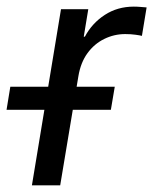

<svg xmlns="http://www.w3.org/2000/svg" viewBox="-71 -557 461 577"><path d="M24.9 0 112.3 -529.3H194.3L180.7 -446.8H184.1Q205.6 -487.3 243.9 -512.2Q282.2 -537.1 331.1 -537.1Q341.3 -537.1 352.5 -536.1Q363.8 -535.2 369.6 -534.7L355.5 -449.2Q350.1 -450.7 336.2 -452.6Q322.3 -454.6 305.2 -454.6Q272 -454.6 242.2 -439.9Q212.4 -425.3 191.9 -397.2Q171.4 -369.1 164.6 -328.1L109.9 0ZM-51.3 -227.1 -40 -296.4H273.9L262.2 -227.1Z"/></svg>

Font: Inter 24pt
Style: Italic
Weight: 400
Italic angle: -9.3988°
Designer: Rasmus Andersson
Foundry: rsms
Version: Version 4.001;git-66647c0bb